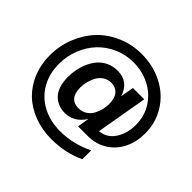

<svg xmlns="http://www.w3.org/2000/svg" viewBox="-193 -902 1317 1317"><g transform="rotate(45 465.0 -244.0)"><path d="M459 182.1Q367.7 182.1 290 152.6Q212.4 123 158.4 70.6Q104.5 18.1 74.2 -55.9Q43.9 -129.9 43.9 -216.8Q43.9 -310.5 77.4 -394Q110.8 -477.5 168.5 -538.3Q226.1 -599.1 308.3 -634.5Q390.6 -669.9 483.9 -669.9Q595.2 -669.9 687 -623Q778.8 -576.2 832.5 -491.5Q886.2 -406.7 886.2 -300.8Q886.2 -219.2 854.2 -153.6Q822.3 -87.9 760.7 -48.8Q699.2 -9.8 618.2 -9.8H525.9L540 -95.2Q485.4 -9.8 396 -9.8Q363.3 -9.8 335.2 -20.8Q307.1 -31.7 284.7 -53.7Q262.2 -75.7 249.5 -113Q236.8 -150.4 236.8 -199.2Q236.8 -237.3 244.1 -274.9Q251.5 -312.5 268.1 -348.4Q284.7 -384.3 308.8 -411.6Q333 -439 368.9 -455.6Q404.8 -472.2 448.2 -472.2Q554.7 -472.2 588.9 -365.2L606 -461.9H715.8L650.9 -87.9Q720.2 -93.8 760 -153.6Q799.8 -213.4 799.8 -296.9Q799.8 -381.8 756.6 -449.5Q713.4 -517.1 641.6 -553.5Q569.8 -589.8 483.9 -589.8Q409.7 -589.8 343.5 -560.5Q277.3 -531.2 230.7 -481.7Q184.1 -432.1 157 -364Q129.9 -295.9 129.9 -220.2Q129.9 -126.5 171.1 -53.5Q212.4 19.5 288.1 60.3Q363.8 101.1 461.9 101.1Q589.8 101.1 706.1 43V128.9Q595.2 182.1 459 182.1ZM348.1 -208Q348.1 -153.8 371.6 -126.5Q395 -99.1 439 -99.1Q473.6 -99.1 500 -116Q526.4 -132.8 540.8 -159.4Q555.2 -186 562 -213.9Q568.8 -241.7 568.8 -269Q568.8 -324.2 543.9 -353.5Q519 -382.8 476.1 -382.8Q444.8 -382.8 419.7 -367.2Q394.5 -351.6 379.4 -325.9Q364.3 -300.3 356.2 -270Q348.1 -239.7 348.1 -208Z"/></g></svg>

Font: TASA Orbiter Deck SemiBold
Style: Regular
Weight: 600
Designer: Weizhong Zhang
Version: Version 1.000;Glyphs 3.1.2 (3151)